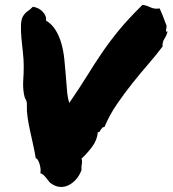

<svg xmlns="http://www.w3.org/2000/svg" viewBox="-20 -749 699 778"><path d="M77.1 -367.2Q72.3 -394.5 74.2 -423.8Q76.2 -453.1 76.2 -480.5Q76.2 -506.8 72.8 -536.6Q69.3 -566.4 66.9 -593.8Q64.5 -621.1 64.9 -644Q65.4 -667 71.3 -679.7Q79.1 -694.3 90.8 -702.6Q102.5 -710.9 113.3 -721.7Q126 -719.7 136.2 -714.4Q146.5 -709 153.8 -700.7Q161.1 -692.4 164.6 -683.6Q168 -674.8 166 -666Q190.4 -651.4 205.6 -626.5Q220.7 -601.6 229 -571.8Q237.3 -542 240.7 -508.8Q244.1 -475.6 246.6 -443.4Q249 -411.1 251.5 -382.3Q253.9 -353.5 260.7 -332Q303.7 -394.5 333.5 -442.9Q363.3 -491.2 393.6 -535.6Q423.8 -580.1 461.4 -626Q499 -671.9 557.6 -729.5Q570.3 -727.5 577.1 -724.6Q584 -721.7 590.8 -718.8Q597.7 -715.8 605.5 -714.4Q613.3 -712.9 627 -714.8Q631.8 -703.1 634.3 -697.8Q636.7 -692.4 638.7 -687.5Q640.6 -682.6 643.6 -674.8Q646.5 -667 652.3 -651.4Q655.3 -647.5 654.8 -641.1Q654.3 -634.8 653.3 -629.9Q652.3 -625 652.8 -622.1Q653.3 -619.1 659.2 -622.1Q655.3 -605.5 646.5 -592.3Q637.7 -579.1 638.7 -560.5Q612.3 -525.4 580.1 -488.3Q547.9 -451.2 515.6 -410.6Q483.4 -370.1 453.6 -326.7Q423.8 -283.2 403.3 -234.4Q397.5 -234.4 394.5 -231.4Q391.6 -228.5 389.2 -224.6Q386.7 -220.7 384.3 -216.8Q381.8 -212.9 376 -212.9Q374 -181.6 353 -153.8Q332 -126 310.5 -106.4Q312.5 -98.6 312.5 -93.8Q312.5 -88.9 311.5 -84Q310.5 -79.1 310.1 -73.7Q309.6 -68.4 310.5 -60.5Q301.8 -37.1 287.6 -21.5Q273.4 -5.9 256.8 2Q240.2 9.8 222.7 8.3Q205.1 6.8 189.5 -3.9Q182.6 -7.8 177.7 -14.6Q172.9 -21.5 167.5 -27.8Q162.1 -34.2 156.7 -39.6Q151.4 -44.9 143.6 -46.9Q145.5 -56.6 144 -67.4Q142.6 -78.1 139.6 -86.9Q136.7 -95.7 132.8 -101.6Q128.9 -107.4 125 -107.4Q121.1 -131.8 114.7 -160.6Q108.4 -189.5 102.1 -217.8Q95.7 -246.1 91.8 -273.4Q87.9 -300.8 88.9 -324.2Q89.8 -335.9 84.5 -345.2Q79.1 -354.5 77.1 -367.2Z"/></svg>

Font: Permanent Marker
Style: Regular
Weight: 400
Designer: Font Diner, Inc
Foundry: Font Diner, Inc
Version: Version 1.000